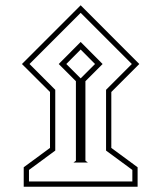

<svg xmlns="http://www.w3.org/2000/svg" viewBox="-20 -649 614 731"><path d="M63.5 -405.3 287.1 -628.9 510.3 -405.3 403.8 -298.8V-85.9L503.9 -12.2V62H70.3V-12.2L170.4 -85.9V-298.8ZM92.3 -405.3 190.4 -307.1V-75.7L90.3 -2V42H483.9V-2L383.8 -75.7V-307.1L481.9 -405.3L287.1 -600.1ZM259.8 -30.3 269 -37.1V-339.8L203.6 -405.3L287.1 -489.3L370.6 -405.3L305.2 -339.8V-37.1L314.5 -30.3ZM232.4 -405.3 287.1 -350.6 341.8 -405.3 287.1 -460.4Z"/></svg>

Font: Vazirmatn RD Thin
Style: Regular
Weight: 100
Designer: Saber Rastikerdar
Foundry: Saber Rastikerdar
Version: Version 32.102